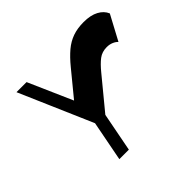

<svg xmlns="http://www.w3.org/2000/svg" viewBox="-170 -955 1167 1167"><g transform="rotate(-45 414.0 -371.5)"><path d="M304.7 -231 88.3 -730H175L309.7 -424H281.3L429.5 -604.5Q468.8 -652.5 505.4 -683.3Q542 -714 583.5 -728.5Q625 -743 677.8 -743Q737.5 -743 775.5 -722.6Q813.5 -702.3 828 -667.3L742.5 -507.5Q731.5 -519.8 712.3 -527.9Q693 -536 670 -536Q629.3 -536 600.1 -513.9Q571 -491.8 536.8 -449.8L356.5 -231ZM242.5 0 305.2 -324.8H387L324.2 0Z"/></g></svg>

Font: Savate ExtraLight
Style: Italic
Weight: 200
Italic angle: -11°
Designer: Max Esnée
Foundry: Plomb Type
Version: Version 2.000